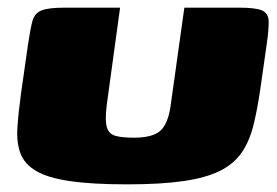

<svg xmlns="http://www.w3.org/2000/svg" viewBox="-20 -480 724 502"><path d="M661 -250Q653 -194 642.5 -152Q632 -110 611.5 -80.5Q591 -51 554.5 -33Q518 -15 459.5 -6.5Q401 2 312 2Q220 2 162.5 -6.5Q105 -15 74.5 -33Q44 -51 33.5 -79Q23 -107 25.5 -146Q28 -185 35 -236L53 -362Q59 -403 64.5 -424Q70 -445 88 -452.5Q106 -460 149 -460H294L259 -205Q254 -165 259.5 -147Q265 -129 283 -124.5Q301 -120 330 -120Q378 -120 398.5 -137.5Q419 -155 426 -203L462 -460H605Q649 -460 665.5 -452.5Q682 -445 682.5 -424Q683 -403 677 -362Z"/></svg>

Font: Genos Thin Black
Style: Italic
Weight: 900
Italic angle: -8°
Version: Version 1.010